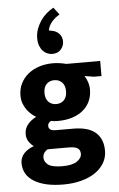

<svg xmlns="http://www.w3.org/2000/svg" viewBox="-67 -868 716 1153"><g transform="rotate(-5 291.0 -291.5)"><path d="M57 -315Q57 -354 73 -386.5Q89 -419 117.5 -442.5Q146 -466 184.5 -478.5Q223 -491 269 -491Q286 -491 308 -488Q330 -485 348 -480H552V-389H506L450 -398Q461 -383 468.5 -360Q476 -337 476 -314Q476 -276 462 -245Q448 -214 421 -191Q394 -168 355 -155.5Q316 -143 267 -143Q256 -143 246 -144Q236 -145 226 -147Q219 -143 213 -136Q207 -129 207 -118Q207 -105 216.5 -97Q226 -89 255 -89H356Q395 -89 428 -81Q461 -73 484.5 -55Q508 -37 521 -8.5Q534 20 534 60Q534 99 515 132Q496 165 461.5 189Q427 213 377.5 226.5Q328 240 268 240Q156 240 92 201Q28 162 28 90Q28 58 49.5 33.5Q71 9 110 -5Q98 -13 83 -32.5Q68 -52 68 -81Q68 -115 88.5 -139.5Q109 -164 140 -179Q127 -186 112.5 -198.5Q98 -211 85.5 -228Q73 -245 65 -266.5Q57 -288 57 -315ZM192 21Q180 27 171 39Q162 51 162 69Q162 94 185.5 112Q209 130 272 130Q331 130 359.5 110.5Q388 91 388 65Q388 42 372 31.5Q356 21 318 21ZM332 -317Q332 -352 313.5 -370.5Q295 -389 267 -389Q238 -389 220 -370.5Q202 -352 202 -317Q202 -282 220.5 -263.5Q239 -245 267 -245Q296 -245 314 -263.5Q332 -282 332 -317ZM278 -686Q306 -681 323 -662.5Q340 -644 340 -616Q340 -589 321.5 -568Q303 -547 269 -547Q256 -547 241.5 -552.5Q227 -558 215 -570Q203 -582 195 -601.5Q187 -621 187 -649Q187 -678 197 -705Q207 -732 222.5 -754.5Q238 -777 258.5 -794.5Q279 -812 300 -823L333 -779Q307 -765 286.5 -741.5Q266 -718 261 -689Z"/></g></svg>

Font: Mukta Vaani ExtraBold
Style: Regular
Weight: 800
Designer: Noopur Datye, Girish Dalvi, Yashodeep Gholap, Pallavi Karambelkar
Foundry: Ek Type
Version: Version 2.538;PS 1.000;hotconv 16.6.51;makeotf.lib2.5.65220;